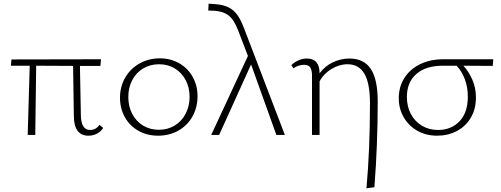

<svg xmlns="http://www.w3.org/2000/svg" viewBox="-20 -731 2712 1040"><path d="M539 -38Q526 -18 505 -7Q484 4 459 4Q381 4 380 -102L376 -374L176 -375L171 0H130L141 -375H39L42 -409L527 -410L524 -374H413L418 -108Q419 -27 468 -27Q500 -27 519 -55Z M630 -202Q630 -262 658 -310.5Q686 -359 735.5 -387Q785 -415 846 -415Q904 -415 950.5 -388.5Q997 -362 1023.5 -315Q1050 -268 1050 -210Q1050 -149 1022.5 -100Q995 -51 946 -23.5Q897 4 836 4Q777 4 730 -22.5Q683 -49 656.5 -96Q630 -143 630 -202ZM1007 -206Q1007 -257 985.5 -297.5Q964 -338 926.5 -360.5Q889 -383 842 -383Q793 -383 755 -360Q717 -337 696 -296.5Q675 -256 675 -206Q675 -154 696.5 -113.5Q718 -73 755.5 -50.5Q793 -28 841 -28Q889 -28 927 -51.5Q965 -75 986 -116Q1007 -157 1007 -206Z M1477 0 1340 -382 1167 0H1124L1323 -428L1270 -566Q1248 -624 1218.5 -647Q1189 -670 1139 -673L1108 -674L1110 -711L1142 -709Q1204 -705 1239 -678Q1274 -651 1300 -583L1523 0Z M2026 -182Q2026 52 2008 283L1965 289Q1984 79 1984 -171Q1984 -280 1954 -331.5Q1924 -383 1862 -383Q1818 -383 1775 -357Q1732 -331 1711 -290V0H1670V-325Q1670 -348 1661.5 -364Q1653 -380 1627 -380Q1613 -380 1597 -375Q1581 -370 1570 -361L1558 -378Q1574 -394 1596.5 -404Q1619 -414 1642 -414Q1711 -414 1711 -334Q1741 -374 1784 -394Q1827 -414 1873 -414Q1951 -414 1988.5 -357.5Q2026 -301 2026 -182Z M2649 -374Q2596 -375 2490 -375Q2519 -344 2538.5 -299.5Q2558 -255 2558 -203Q2558 -140 2530 -93Q2502 -46 2454 -21Q2406 4 2348 4Q2288 4 2241 -22.5Q2194 -49 2167 -95.5Q2140 -142 2140 -199Q2140 -260 2170 -308Q2200 -356 2255 -383Q2310 -410 2381 -410H2652ZM2453 -375H2378Q2286 -375 2235 -330Q2184 -285 2184 -206Q2184 -154 2205.5 -113.5Q2227 -73 2265.5 -50Q2304 -27 2353 -27Q2424 -27 2469 -74Q2514 -121 2514 -208Q2514 -260 2497.5 -303Q2481 -346 2453 -375Z"/></svg>

Font: Ysabeau Infant Light
Style: Regular
Weight: 300
Designer: Christian Thalmann (Catharsis Fonts)
Version: Version 0.003